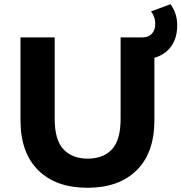

<svg xmlns="http://www.w3.org/2000/svg" viewBox="-20 -877 859 909"><path d="M394 12Q245 12 161 -71Q77 -154 77 -308V-700H239V-314Q239 -214 280.5 -170Q322 -126 395 -126Q469 -126 510 -170Q551 -214 551 -314V-700H711V-308Q711 -154 627 -71Q543 12 394 12ZM628 -596V-700H655Q683 -700 699 -717.5Q715 -735 715 -763Q715 -781 709.5 -796.5Q704 -812 695 -823L787 -857Q802 -837 810.5 -812Q819 -787 819 -757Q819 -682 774.5 -639Q730 -596 651 -596Z"/></svg>

Font: Montserrat Z
Style: Bold
Weight: 700
Designer: Julieta Ulanovsky
Foundry: Julieta Ulanovsky
Version: Version 8.000